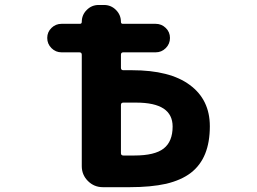

<svg xmlns="http://www.w3.org/2000/svg" viewBox="-20 -776 1040 776"><path d="M395.5 -19.5Q360.4 -19.5 335.4 -44.4Q310.5 -69.3 310.5 -104.5V-554.7Q310.5 -564.5 300.8 -564.5H228.5Q205.1 -564.5 188 -581.5Q170.9 -598.6 170.9 -622.6Q170.9 -646.5 188 -663.1Q205.1 -679.7 228.5 -679.7H302.7Q310.5 -679.7 310.5 -687.5Q310.5 -715.8 330.6 -735.8Q350.6 -755.9 378.9 -755.9H400.4Q428.7 -755.9 448.7 -735.8Q468.8 -715.8 468.8 -687.5Q468.8 -679.7 476.6 -679.7H609.4Q632.8 -679.7 649.9 -663.1Q667 -646.5 667 -622.6Q667 -598.6 649.9 -581.5Q632.8 -564.5 609.4 -564.5H478.5Q468.8 -564.5 468.8 -554.7V-502Q468.8 -492.2 478.5 -492.2H513.7Q667 -492.2 747.1 -432.6Q828.1 -373 828.1 -265.6Q828.1 -201.2 809.1 -154.3Q790 -107.4 751.5 -77.6Q712.9 -47.9 651.4 -33.2Q589.8 -19.5 504.9 -19.5ZM523.4 -147.5Q605.5 -147.5 641.6 -175.8Q677.7 -204.1 677.7 -264.6Q677.7 -312.5 641.6 -336.9Q604.5 -361.3 530.3 -361.3Q528.3 -361.3 527.3 -361.3H478.5Q468.8 -361.3 468.8 -351.6V-157.2Q468.8 -147.5 478.5 -147.5Z"/></svg>

Font: Rounded-X Mgen+ 1mn bold
Style: Bold
Weight: 700
Designer: [Source Han Sans]
Ryoko NISHIZUKA  (kana & ideographs); Paul D. Hunt (Latin, Greek & Cyrillic); Wenlong ZHANG  (bopomofo
Version: Version 1.059.20150602